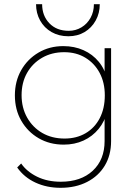

<svg xmlns="http://www.w3.org/2000/svg" viewBox="-20 -690 629 916"><path d="M269 206Q203 206 149 181Q95 156 62 109L81 90Q108 129 157 153Q206 177 270 177Q366 177 422.5 124.5Q479 72 479 -17V-134L488 -242L479 -347V-460H510V-17Q510 50 480 100Q450 150 395.5 178Q341 206 269 206ZM284 0Q217 0 164.5 -30.5Q112 -61 81.5 -114Q51 -167 51 -235Q51 -302 81 -355Q111 -408 163.5 -439Q216 -470 282 -470Q335 -470 378.5 -450.5Q422 -431 451.5 -395Q481 -359 492 -309V-160Q480 -111 450.5 -75Q421 -39 378.5 -19.5Q336 0 284 0ZM288 -29Q345 -29 388.5 -54.5Q432 -80 456 -126.5Q480 -173 480 -235Q480 -296 455.5 -342Q431 -388 387.5 -414.5Q344 -441 286 -441Q227 -441 181 -414.5Q135 -388 109 -342Q83 -296 83 -236Q83 -176 109.5 -129Q136 -82 182 -55.5Q228 -29 288 -29ZM456 -670Q456 -627 436.5 -592Q417 -557 383.5 -537Q350 -517 306 -517Q261 -517 226 -537Q191 -557 171.5 -592Q152 -627 152 -670H181Q181 -615 215.5 -579Q250 -543 308 -543Q341 -543 368.5 -559.5Q396 -576 412 -605Q428 -634 428 -670Z"/></svg>

Font: Outfit Thin
Style: Regular
Weight: 100
Designer: Rodrigo Fuenzalida
Foundry: fragTYPE
Version: Version 1.100;gftools[0.9.27]